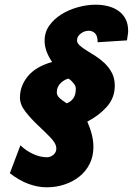

<svg xmlns="http://www.w3.org/2000/svg" viewBox="-20 -780 566 818"><path d="M179 18Q141 18 101.5 3.5Q62 -11 22 -42L67 -161Q89 -139 120 -124.5Q151 -110 180 -110Q195 -110 207.5 -120.5Q220 -131 220 -147Q220 -168 196 -193Q172 -218 142.5 -245.5Q113 -273 89 -303.5Q65 -334 65 -364Q65 -414 98.5 -455Q132 -496 202 -516Q170 -563 170 -606Q170 -643 190 -671Q210 -699 241 -718.5Q272 -738 311 -749Q350 -760 388 -760Q416 -760 441 -753.5Q466 -747 485 -733.5Q504 -720 515 -699Q526 -678 526 -648Q526 -639 524 -629Q522 -619 521 -608L396 -600Q396 -628 384.5 -638.5Q373 -649 358 -649Q340 -649 324 -637Q308 -625 308 -608Q308 -597 319.5 -586.5Q331 -576 349 -565Q367 -554 388 -540.5Q409 -527 427 -509.5Q445 -492 457 -469Q469 -446 469 -415Q469 -363 435 -325Q401 -287 352 -262Q365 -232 371.5 -205.5Q378 -179 378 -154Q378 -114 362 -82Q346 -50 318.5 -28Q291 -6 255 6Q219 18 179 18ZM264 -340Q280 -345 291.5 -360Q303 -375 303 -402Q303 -413 295 -423.5Q287 -434 273 -445Q257 -443 239.5 -427Q222 -411 222 -387Q222 -373 233.5 -362.5Q245 -352 264 -340Z"/></svg>

Font: Bangers
Style: Regular
Weight: 400
Designer: vernon adams
Foundry: Vernon Adams
Version: Version 2.000